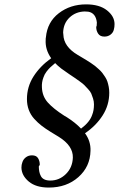

<svg xmlns="http://www.w3.org/2000/svg" viewBox="-20 -678 539 870"><path d="M230 -392.1Q215.8 -380.4 208 -373Q200.2 -365.7 190.7 -353.3Q181.2 -340.8 176.8 -327.1Q168.5 -305.2 169.9 -282.2Q171.4 -241.7 196.8 -213.4Q222.2 -185.1 271 -153.8Q272 -153.3 276.9 -150.6Q281.7 -147.9 284.2 -146Q321.8 -122.1 347.2 -95.2Q387.2 -125 397.9 -158.2Q405.8 -177.2 405.8 -205.1Q405.8 -218.8 401.6 -231.7Q397.5 -244.6 393.6 -253.9Q389.6 -263.2 378.4 -275.1Q367.2 -287.1 361.8 -292.7Q356.4 -298.3 339.8 -310.3Q323.2 -322.3 318.4 -325.4Q313.5 -328.6 293.9 -341.8Q283.7 -349.1 257.8 -367.2Q238.3 -382.8 230 -392.1ZM390.1 4.9Q388.7 77.1 335.2 124.5Q281.7 171.9 201.2 171.9Q143.1 171.9 110.6 144.8Q78.1 117.7 77.1 82Q77.1 68.4 81.1 58.1Q85 44.4 96.7 35.2Q108.4 25.9 125 25.9Q144.5 25.9 152.3 38.6Q160.2 51.3 160.2 67.9Q159.7 70.8 157.7 73Q155.8 75.2 155.8 76.2Q156.2 90.3 158.2 100.3Q160.2 110.4 165.3 120.1Q170.4 129.9 181.2 135Q191.9 140.1 208 140.1Q248.5 140.1 278.6 110.6Q308.6 81.1 310.1 36.1Q311.5 -17.6 246.1 -58.1Q224.6 -71.8 210 -80.1Q185.5 -95.2 168.5 -108.4Q151.4 -121.6 135 -139.6Q118.7 -157.7 110.4 -180.2Q102.1 -202.6 102.1 -229Q102.1 -284.7 131.8 -331.5Q161.6 -378.4 211.9 -414.1Q184.1 -453.6 187 -498Q187 -505.9 188 -508.8Q194.3 -578.1 246.6 -618.2Q298.8 -658.2 370.1 -658.2Q430.7 -658.2 464.8 -631.1Q499 -604 499 -568.8Q499 -555.2 496.1 -544.9Q493.2 -530.8 481.4 -521.5Q469.7 -512.2 453.1 -512.2Q433.6 -512.2 424.8 -525.4Q416 -538.6 416 -555.2Q416 -558.1 418 -560.1Q418.9 -564.9 418.9 -576.2Q414.1 -619.1 379.9 -625Q377.4 -625 371.8 -625.5Q366.2 -626 363.8 -626Q323.2 -625 295.4 -598.9Q267.6 -572.8 266.1 -530.8Q266.1 -524.9 267.1 -521Q268.6 -466.8 332 -429.2Q337.9 -425.8 351.3 -417.7Q364.7 -409.7 371.6 -405.5Q378.4 -401.4 391.1 -393.1Q403.8 -384.8 410.6 -379.2Q417.5 -373.5 427.7 -364.3Q438 -355 443.8 -347.4Q449.7 -339.8 456.5 -329.1Q463.4 -318.4 466.8 -307.9Q470.2 -297.4 472.7 -284.4Q475.1 -271.5 475.1 -257.8Q475.1 -202.1 445.3 -155.3Q415.5 -108.4 365.2 -74.2Q391.6 -38.1 390.1 4.9Z"/></svg>

Font: Common Serif News
Style: Italic
Weight: 450
Italic angle: -12°
Designer: Philipp H. Poll, Khaled Hosny
Foundry: Stefan Peev, Context Ltd.
Version: Version 1.026